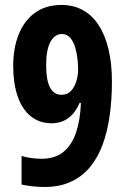

<svg xmlns="http://www.w3.org/2000/svg" viewBox="-20 -744 509 774"><path d="M431.2 -415Q431.2 -342.3 422.1 -277.8Q413.1 -213.4 393.6 -160.6Q374 -107.9 342.3 -69.8Q310.5 -31.7 265.1 -11Q219.7 9.8 159.2 9.8Q135.7 9.8 111.6 7.1Q87.4 4.4 66.9 0V-115.2Q85 -109.9 105.7 -106.9Q126.5 -104 147.9 -104Q201.7 -104 235.6 -131.6Q269.5 -159.2 286.6 -209.7Q303.7 -260.3 306.2 -329.1H300.8Q289.6 -302.7 273.2 -284.4Q256.8 -266.1 235.8 -256.6Q214.8 -247.1 189 -247.1Q138.2 -247.1 103.3 -275.9Q68.4 -304.7 50.8 -356.7Q33.2 -408.7 33.2 -477.1Q33.2 -550.8 55.7 -606.2Q78.1 -661.6 121.6 -692.9Q165 -724.1 228 -724.1Q275.9 -724.1 313.7 -703.4Q351.6 -682.6 377.7 -642.6Q403.8 -602.5 417.5 -545.4Q431.2 -488.3 431.2 -415ZM229 -606.9Q201.2 -606.9 183.6 -575.7Q166 -544.4 166 -480Q166 -421.4 181.6 -391.6Q197.3 -361.8 228 -361.8Q252 -361.8 266.6 -377.9Q281.2 -394 288.1 -417.7Q294.9 -441.4 294.9 -463.9Q294.9 -481 292.5 -505.1Q290 -529.3 283.2 -552.5Q276.4 -575.7 263.4 -591.3Q250.5 -606.9 229 -606.9Z"/></svg>

Font: Open Sans Condensed
Style: Regular
Weight: 400
Width: 3
Designer: Monotype Design Team
Foundry: Monotype Imaging Inc.
Version: Version 3.000